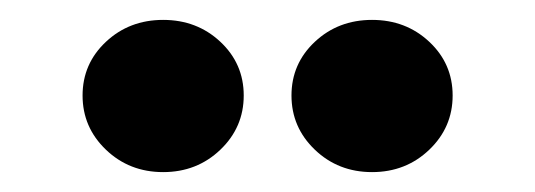

<svg xmlns="http://www.w3.org/2000/svg" viewBox="-20 -700 538 193"><path d="M225 -604Q225 -572 201.5 -549.5Q178 -527 144 -527Q110 -527 86.5 -549.5Q63 -572 63 -604Q63 -636 86.5 -658Q110 -680 144 -680Q178 -680 201.5 -658Q225 -636 225 -604ZM435 -604Q435 -572 411.5 -549.5Q388 -527 354 -527Q320 -527 296.5 -549.5Q273 -572 273 -604Q273 -636 296.5 -658Q320 -680 354 -680Q388 -680 411.5 -658Q435 -636 435 -604Z"/></svg>

Font: Goli Bold
Style: Regular
Weight: 700
Designer: jaikishan Patel
Foundry: MagicType
Version: Version 1.000